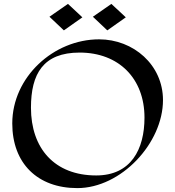

<svg xmlns="http://www.w3.org/2000/svg" viewBox="-20 -926 897 986"><path d="M817 -412C817 -593 665 -724 489 -724C255 -724 43 -530 43 -292C43 -87 173 40 377 40C602 40 817 -191 817 -412ZM722 -322C722 -160 653 -25 474 -25C260 -25 139 -164 139 -373C139 -547 202 -656 389 -656C590 -656 722 -523 722 -322ZM552 -906 457 -840 531 -770 626 -837ZM329 -906 234 -840 308 -770 403 -837Z"/></svg>

Font: Fondamento
Style: Regular
Weight: 400
Designer: Astigmatic (AOETI)
Foundry: Astigmatic (AOETI)
Version: Version 1.001